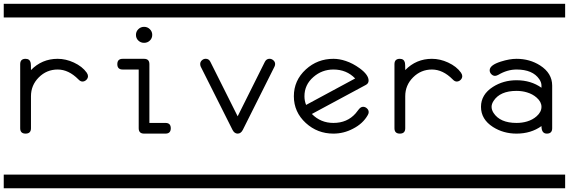

<svg xmlns="http://www.w3.org/2000/svg" viewBox="-20 -714 3040 1026"><path d="M0 -620.8V-693.8H500V-620.8ZM0 219.2H500V292.2H0ZM450.2 -307.4Q450.2 -295.7 441.2 -287Q432.1 -278.3 420.4 -278.3Q409.7 -278.3 398.9 -289.8Q346.7 -342.5 288.1 -342.5Q229.5 -342.5 187.5 -300.7Q145.5 -258.8 145.5 -199.7V-28.6Q145.5 0 116.7 0Q87.9 0 87.9 -28.6V-371.1Q87.9 -399.7 116.7 -399.7Q139.2 -399.7 144 -378.2Q145.5 -371.6 145.5 -339.6Q204.1 -399.7 288.1 -399.7Q331.5 -399.7 374.5 -379.9Q419.9 -358.9 443.4 -325.7Q450.2 -315.4 450.2 -307.4Z M500 -620.8V-693.8H1000V-620.8ZM500 219.2H1000V292.2H500ZM793.5 -527.6Q793.5 -509.5 780.8 -497.3Q768.1 -485.1 750 -485.1Q731.9 -485.1 719.2 -497.3Q706.5 -509.5 706.5 -527.6Q706.5 -545.4 719.2 -558Q731.9 -570.6 750 -570.6Q768.1 -570.6 780.8 -558Q793.5 -545.4 793.5 -527.6ZM892.6 -28.6Q892.6 0 864.3 0H750Q721.2 0 721.2 -28.6V-342.5H635.7Q606.9 -342.5 606.9 -371.1Q606.9 -399.7 635.7 -399.7H750Q778.3 -399.7 778.3 -371.1V-57.1H864.3Q892.6 -57.1 892.6 -28.6Z M1000 -620.8V-693.8H1500V-620.8ZM1000 219.2H1500V292.2H1000ZM1450.2 -371.8Q1450.2 -365 1446.8 -357.9L1277.8 -20.5Q1267.6 0 1250 0Q1232.4 0 1222.2 -20.5L1052.7 -357.9Q1049.8 -365 1049.8 -371.8Q1049.8 -383.5 1058.8 -391.7Q1067.9 -399.9 1079.1 -399.9Q1096.2 -399.9 1104 -384L1250 -92.5L1395.5 -384Q1403.8 -399.9 1420.4 -399.9Q1431.6 -399.9 1440.9 -391.7Q1450.2 -383.5 1450.2 -371.8Z M1500 -620.8V-693.8H2000V-620.8ZM1500 219.2H2000V292.2H1500ZM1950.2 -114.7Q1950.2 -107.4 1945.3 -99.1Q1919.4 -53.2 1866.7 -26.4Q1816.9 0 1761.7 0Q1676.3 0 1614.3 -56.6Q1550.3 -115.2 1550.3 -199.7Q1550.3 -284.4 1614.3 -343Q1676.3 -399.7 1761.7 -399.7Q1793.5 -399.7 1827.1 -388.4Q1865.2 -376 1902.8 -348.6Q1949.7 -314 1949.7 -283.4Q1949.7 -268.1 1935.1 -260.3L1646.5 -105Q1693.4 -57.1 1761.7 -57.1Q1835.4 -57.1 1880.4 -108.2Q1886.2 -115.2 1897 -129.3Q1907.7 -143.3 1920.4 -143.3Q1931.6 -143.3 1940.9 -134.8Q1950.2 -126.2 1950.2 -114.7ZM1877.9 -294.7Q1832 -342.5 1761.7 -342.5Q1700.7 -342.5 1654.8 -302.5Q1606.9 -261 1606.9 -199.7Q1606.9 -175.3 1615.7 -153.3Z M2000 -620.8V-693.8H2500V-620.8ZM2000 219.2H2500V292.2H2000ZM2450.2 -307.4Q2450.2 -295.7 2441.2 -287Q2432.1 -278.3 2420.4 -278.3Q2409.7 -278.3 2398.9 -289.8Q2346.7 -342.5 2288.1 -342.5Q2229.5 -342.5 2187.5 -300.7Q2145.5 -258.8 2145.5 -199.7V-28.6Q2145.5 0 2116.7 0Q2087.9 0 2087.9 -28.6V-371.1Q2087.9 -399.7 2116.7 -399.7Q2139.2 -399.7 2144 -378.2Q2145.5 -371.6 2145.5 -339.6Q2204.1 -399.7 2288.1 -399.7Q2331.5 -399.7 2374.5 -379.9Q2419.9 -358.9 2443.4 -325.7Q2450.2 -315.4 2450.2 -307.4Z M2500 -620.8V-693.8H3000V-620.8ZM2500 219.2H3000V292.2H2500ZM2930.7 -28.6Q2930.7 0 2902.1 0Q2873.5 0 2873.5 -40.3Q2817.4 0 2740.2 0Q2669.9 0 2614.3 -35.4Q2550.3 -76.4 2550.3 -143.1Q2550.3 -209 2614.3 -249.8Q2669.9 -285.2 2740.2 -285.2Q2817.4 -285.2 2873.5 -245.1V-256.6Q2873.5 -273.7 2861.8 -290.8Q2826.7 -342.5 2740.2 -342.5Q2690.9 -342.5 2642.6 -314Q2632.3 -308.6 2625.5 -308.6Q2614.3 -308.6 2605.5 -317.6Q2596.7 -326.7 2596.7 -338.4Q2596.7 -366.2 2656.7 -385Q2703.1 -399.7 2740.2 -399.7Q2810.5 -399.7 2866.2 -364.3Q2930.7 -322.8 2930.7 -256.6ZM2873.5 -143.1Q2873.5 -169.7 2847.7 -192.4Q2826.2 -211.4 2796.4 -220.2Q2770.5 -228.3 2740.2 -228.3Q2651.9 -228.3 2617.2 -174.3Q2606.9 -158.2 2606.9 -143.1Q2606.9 -127 2617.2 -110.8Q2651.9 -57.1 2740.2 -57.1Q2770.5 -57.1 2796.4 -64.9Q2826.2 -73.7 2847.7 -92.8Q2873.5 -115.7 2873.5 -143.1Z"/></svg>

Font: EnergyBar
Style: Regular
Weight: 400
Italic angle: -10°
Version: 1.0 2000-03-28